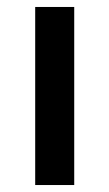

<svg xmlns="http://www.w3.org/2000/svg" viewBox="-20 -531 313 551"><path d="M81 0V-511H193V0Z"/></svg>

Font: Overpass SemiBold
Style: Regular
Weight: 600
Designer: Delve Withrington, Dave Bailey, Thomas Jockin
Foundry: Delve Fonts LLC
Version: Version 4.000